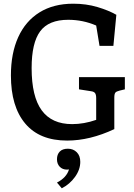

<svg xmlns="http://www.w3.org/2000/svg" viewBox="-20 -750 725 1038"><path d="M655 -333V-267L626 -260Q609 -256 603.5 -249Q598 -242 598 -222V-52Q466 10 343 10Q194 10 116.5 -82Q39 -174 39 -342Q39 -462 78.5 -549Q118 -636 193.5 -683Q269 -730 376 -730Q446 -730 506.5 -712Q567 -694 609 -670L593 -502H518L500 -612Q428 -643 349 -643Q243 -643 197 -580.5Q151 -518 151 -382Q151 -228 205.5 -153.5Q260 -79 370 -79Q434 -79 500 -102V-219Q500 -238 494 -246.5Q488 -255 471 -257L407 -267V-333ZM414 125Q414 167 385.5 206.5Q357 246 314 268L288 237Q340 210 353 166Q349 167 342 167Q318 167 303 151.5Q288 136 288 111Q288 85 303 69.5Q318 54 347 54Q376 54 395 73Q414 92 414 125Z"/></svg>

Font: Enriqueta Medium
Style: Regular
Weight: 500
Designer: Viviana Monsalve, Gustavo Ibarra
Foundry: 72Puntos
Version: Version 2.000